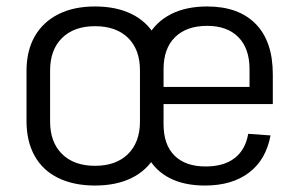

<svg xmlns="http://www.w3.org/2000/svg" viewBox="-20 -567 925 594"><path d="M274 7Q208 7 160 -16.5Q112 -40 87 -85Q62 -130 62 -193V-347Q62 -410 87.5 -454.5Q113 -499 160.5 -523Q208 -547 274 -547Q340 -547 387.5 -523.5Q435 -500 460.5 -455Q486 -410 486 -347V-193Q486 -130 460.5 -85Q435 -40 387.5 -16.5Q340 7 274 7ZM274 -54Q339 -54 376 -90.5Q413 -127 413 -191V-349Q413 -414 376 -450Q339 -486 274 -486Q209 -486 172 -449.5Q135 -413 135 -349V-191Q135 -127 172 -90.5Q209 -54 274 -54ZM614 7Q550 7 505 -16Q460 -39 436.5 -83.5Q413 -128 413 -191V-349Q413 -411 438 -455.5Q463 -500 509.5 -523.5Q556 -547 621 -547Q718 -547 771 -493Q824 -439 824 -337V-245H472V-298H764L752 -271V-353Q752 -417 717.5 -452Q683 -487 621 -487Q557 -487 521.5 -452Q486 -417 486 -353V-183Q486 -119 520 -85.5Q554 -52 616 -52Q672 -52 705.5 -77.5Q739 -103 748 -153L817 -148Q803 -73 750.5 -33Q698 7 614 7Z"/></svg>

Font: Pathway Extreme SemiCondensed Light
Style: Regular
Weight: 300
Width: 4
Version: Version 1.001;gftools[0.9.26]